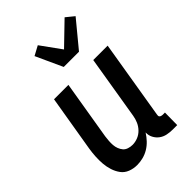

<svg xmlns="http://www.w3.org/2000/svg" viewBox="-231 -864 962 962"><g transform="rotate(-45 250.0 -382.5)"><path d="M152 8Q126 8 103 -1Q80 -10 66 -29Q52 -48 44.5 -71.5Q37 -95 35 -119.5Q33 -144 34.5 -170Q36 -196 40 -221L90 -520H192L140 -207Q138 -193 137 -178Q136 -163 137 -149Q138 -135 143 -122Q148 -109 156.5 -99Q165 -89 179 -84.5Q193 -80 207 -80Q226 -80 245 -87.5Q264 -95 278.5 -110Q293 -125 301 -143.5Q309 -162 312 -181L368 -520H470L401 -103Q400 -98 400 -93.5Q400 -89 403 -86Q406 -83 410.5 -81.5Q415 -80 419 -80H436L435 8H404Q384 8 364.5 4Q345 0 329.5 -11.5Q314 -23 305 -40.5Q296 -58 297 -78Q285 -59 269.5 -42.5Q254 -26 235 -14.5Q216 -3 194.5 2.5Q173 8 152 8ZM239 -600 174 -742 224 -769 302 -661 418 -773 461 -738 347 -600Z"/></g></svg>

Font: Iosevka Curly Semibold
Style: Italic
Weight: 600
Italic angle: -9°
Monospace: yes
Designer: Belleve Invis
Foundry: Belleve Invis
Version: Version 22.1.2; ttfautohint (v1.8.4)